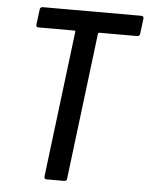

<svg xmlns="http://www.w3.org/2000/svg" viewBox="-51 -742 609 785"><g transform="rotate(5 253.5 -350.0)"><path d="M498 -700H92C86 -700 82 -696 81 -690L73 -626C72 -620 76 -616 81 -616H231C233 -616 234 -614 234 -612L160 -10C160 -4 163 0 169 0H242C248 0 253 -4 253 -10L327 -612C328 -614 330 -616 332 -616H488C494 -616 498 -620 499 -626L507 -690C507 -696 504 -700 498 -700Z"/></g></svg>

Font: Barlow Semi Condensed Medium
Style: Italic
Weight: 500
Width: 4
Italic angle: -7°
Designer: Jeremy Tribby
Foundry: Tribby Type
Version: Version 1.422;hotconv 1.0.109;makeotfexe 2.5.65596